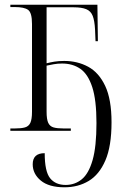

<svg xmlns="http://www.w3.org/2000/svg" viewBox="-20 -556 524 816"><path d="M254 240Q188 240 153.5 211.5Q119 183 119 142Q119 95 170 95Q170 173 193 201.5Q216 230 259 230Q298 230 327.5 206Q357 182 373.5 124.5Q390 67 390 -33Q390 -131 372 -186Q354 -241 321.5 -263.5Q289 -286 244 -286Q224 -286 208.5 -283Q193 -280 178 -277V-81Q178 -49 185 -34Q192 -19 207.5 -14.5Q223 -10 251 -10H281V0H24V-10H42Q70 -10 86 -14.5Q102 -19 109 -34Q116 -49 116 -81V-454Q116 -502 99.5 -514Q83 -526 43 -526H24V-536H394L396 -381H386L384 -430Q382 -468 374 -488.5Q366 -509 346.5 -517Q327 -525 293 -525H178V-287Q193 -291 211 -294Q229 -297 253 -297Q309 -297 354.5 -272.5Q400 -248 427 -191Q454 -134 454 -36Q454 65 428 125.5Q402 186 357 213Q312 240 254 240Z"/></svg>

Font: Noto Serif Display SemiCondensed Light
Style: Regular
Weight: 300
Width: 4
Designer: Monotype Design Team
Foundry: Monotype Imaging Inc.
Version: Version 2.009